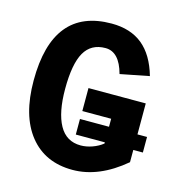

<svg xmlns="http://www.w3.org/2000/svg" viewBox="-102 -760 804 860"><g transform="rotate(15 300.0 -329.5)"><path d="M550.8 -219.2H595.2V-147H550.8V-90.3Q432.1 9.8 310.1 9.8Q182.6 9.8 110.8 -79.8Q39.1 -169.4 39.1 -332.5Q39.1 -668.9 311.5 -668.9Q399.4 -668.9 455.1 -623.5Q510.7 -578.1 537.1 -485.8L403.3 -459.5Q377.4 -555.7 313 -555.7Q246.6 -555.7 215.8 -502Q185.1 -448.2 185.1 -332.5Q185.1 -223.6 217.8 -164.6Q250.5 -105.5 317.4 -105.5Q343.3 -105.5 370.8 -115.2Q398.4 -125 418.9 -141.6V-147H284.2V-219.2H418.9V-256.3H285.2V-362.8H550.8Z"/></g></svg>

Font: Liberation Mono
Style: Bold
Weight: 700
Monospace: yes
Designer: Steve Matteson
Foundry: Ascender Corporation
Version: Version 2.1.5